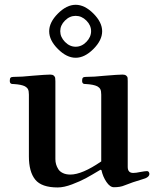

<svg xmlns="http://www.w3.org/2000/svg" viewBox="-20 -784 665 814"><path d="M225.6 -576.2Q188.5 -613.3 188.5 -651.4Q188.5 -689.5 225.6 -726.6Q262.7 -763.7 300.8 -763.7Q338.9 -763.7 376 -726.6Q413.1 -689.5 413.1 -651.4Q413.1 -613.3 376 -576.2Q338.9 -539.1 300.8 -539.1Q262.7 -539.1 225.6 -576.2ZM255.4 -696.8Q235.4 -676.8 235.4 -651.9Q235.4 -627 255.4 -606.4Q275.4 -585.9 300.8 -585.9Q326.2 -585.9 346.2 -606.4Q366.2 -627 366.2 -651.9Q366.2 -676.8 346.2 -696.8Q326.2 -716.8 300.8 -716.8Q275.4 -716.8 255.4 -696.8ZM21.5 -441.4Q21.5 -451.2 24.9 -454.6Q28.3 -458 37.1 -458Q72.3 -458 117.2 -462.9Q175.8 -467.8 193.4 -467.8Q203.1 -467.8 208 -463.4Q212.9 -459 213.9 -454.1Q214.8 -449.2 214.8 -439.5V-109.4Q214.8 -97.7 217.8 -87.4Q220.7 -77.1 227.1 -66.9Q233.4 -56.6 246.6 -50.3Q259.8 -43.9 278.3 -43.9Q328.1 -43.9 409.2 -99.6V-382.8Q409.2 -398.4 405.3 -405.8Q401.4 -413.1 392.6 -418Q377 -425.8 344.7 -427.7Q337.9 -427.7 335 -428.7Q332 -429.7 330.1 -432.6Q328.1 -435.5 328.1 -441.4Q328.1 -451.2 331.5 -454.6Q335 -458 343.8 -458Q378.9 -458 423.8 -462.9Q482.4 -467.8 500 -467.8Q509.8 -467.8 515.1 -463.4Q520.5 -459 521 -454.1Q521.5 -449.2 521.5 -439.5V-76.2Q521.5 -50.8 544.9 -50.8Q556.6 -50.8 574.2 -54.7Q595.7 -58.6 603.5 -58.6Q608.4 -58.6 610.8 -54.7Q613.3 -50.8 613.3 -46.9Q613.3 -31.2 582 -23.4Q542 -11.7 507.8 2Q490.2 9.8 462.9 9.8Q446.3 9.8 431.2 -12.7Q416 -35.2 410.2 -62.5L406.2 -64.5Q367.2 -41 343.8 -28.3Q320.3 -15.6 285.6 -2.4Q251 10.7 224.6 10.7Q156.2 10.7 129.4 -22.5Q102.5 -55.7 102.5 -121.1V-382.8Q102.5 -398.4 98.6 -405.8Q94.7 -413.1 85.9 -418Q70.3 -425.8 38.1 -427.7Q31.2 -427.7 28.3 -428.7Q25.4 -429.7 23.4 -432.6Q21.5 -435.5 21.5 -441.4Z"/></svg>

Font: Monomakh Unicode TT
Style: Medium
Weight: 500
Designer: Alexey Kryukov, Aleksandr Andreev
Version: Version 1.1